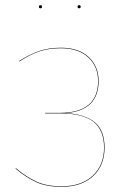

<svg xmlns="http://www.w3.org/2000/svg" viewBox="-20 -711 495 740"><path d="M360 -399Q360 -285 234 -275Q308 -271 345.5 -239.5Q383 -208 383 -142Q383 -73 338.5 -32Q294 9 218 9Q158 9 118.5 -9.5Q79 -28 40 -61L41 -63Q80 -30 119.5 -11.5Q159 7 218 7Q293 7 337 -33.5Q381 -74 381 -142Q381 -209 340.5 -241.5Q300 -274 210 -274H154V-276H210Q358 -276 358 -399Q358 -455 320 -490Q282 -525 215 -525Q167 -525 130.5 -512.5Q94 -500 55 -474L54 -476Q93 -501 130 -514Q167 -527 215 -527Q283 -527 321.5 -491.5Q360 -456 360 -399ZM142 -685Q142 -679 136 -679Q130 -679 130 -685Q130 -691 136 -691Q142 -691 142 -685ZM291 -685Q291 -679 285 -679Q279 -679 279 -685Q279 -691 285 -691Q291 -691 291 -685Z"/></svg>

Font: FiraGO Two
Style: Regular
Weight: 100
Designer: bBox Type
Foundry: bBox Type GmbH
Version: Version 1.001